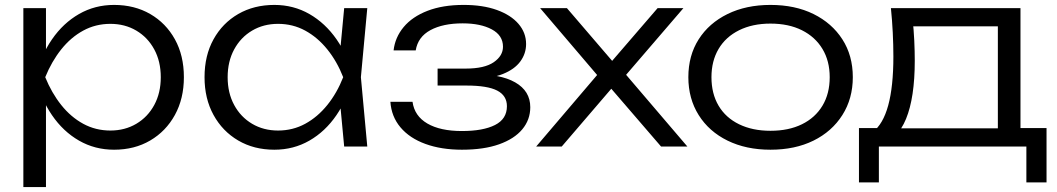

<svg xmlns="http://www.w3.org/2000/svg" viewBox="-20 -596 4298 781"><path d="M75 -563H167V-350L162 -332V-241L167 -212V165H75ZM124 -282Q146 -370 191.5 -436Q237 -502 301.5 -539Q366 -576 444 -576Q527 -576 591 -539Q655 -502 691.5 -436Q728 -370 728 -282Q728 -195 691.5 -128.5Q655 -62 591 -24.5Q527 13 444 13Q366 13 301.5 -24Q237 -61 191.5 -127.5Q146 -194 124 -282ZM634 -282Q634 -346 607.5 -395Q581 -444 534.5 -471.5Q488 -499 429 -499Q369 -499 318.5 -471.5Q268 -444 229 -395Q190 -346 164 -282Q190 -218 229 -169Q268 -120 318.5 -92.5Q369 -65 429 -65Q488 -65 534.5 -92.5Q581 -120 607.5 -169Q634 -218 634 -282Z M1380 0 1360 -213 1385 -282 1360 -350 1380 -563H1474L1448 -282L1474 0ZM1416 -282Q1394 -194 1348.5 -127.5Q1303 -61 1238.5 -24Q1174 13 1096 13Q1013 13 949 -24.5Q885 -62 848.5 -128.5Q812 -195 812 -282Q812 -370 848.5 -436Q885 -502 949 -539Q1013 -576 1096 -576Q1174 -576 1238.5 -539Q1303 -502 1349 -436Q1395 -370 1416 -282ZM906 -282Q906 -218 932.5 -169Q959 -120 1005.5 -92.5Q1052 -65 1111 -65Q1171 -65 1221.5 -92.5Q1272 -120 1311.5 -169Q1351 -218 1376 -282Q1351 -346 1311.5 -395Q1272 -444 1221.5 -471.5Q1171 -499 1111 -499Q1052 -499 1005.5 -471.5Q959 -444 932.5 -395Q906 -346 906 -282Z M1859 13Q1775 13 1710.5 -10.5Q1646 -34 1609 -78Q1572 -122 1568 -182H1658Q1666 -124 1718.5 -93.5Q1771 -63 1859 -63Q1945 -63 1993.5 -87.5Q2042 -112 2042 -164Q2042 -207 2002.5 -227.5Q1963 -248 1877 -248H1760V-317H1874Q1951 -317 1988.5 -343Q2026 -369 2026 -406Q2026 -452 1980.5 -476.5Q1935 -501 1862 -501Q1782 -501 1731 -473.5Q1680 -446 1671 -391H1581Q1587 -444 1622 -486Q1657 -528 1719 -552Q1781 -576 1866 -576Q1944 -576 2001 -555.5Q2058 -535 2089 -499Q2120 -463 2120 -417Q2120 -378 2096.5 -346Q2073 -314 2025.5 -295Q1978 -276 1905 -276V-293Q2014 -296 2075.5 -261Q2137 -226 2137 -160Q2137 -109 2104.5 -70Q2072 -31 2010 -9Q1948 13 1859 13Z M2161 0 2438 -325 2437 -258 2177 -563H2286L2497 -317H2443L2655 -563H2760L2497 -257L2495 -329L2776 0H2669L2439 -267H2494L2265 0Z M3114 13Q3015 13 2939.5 -24Q2864 -61 2822 -128Q2780 -195 2780 -282Q2780 -370 2822 -436Q2864 -502 2939.5 -539Q3015 -576 3114 -576Q3214 -576 3289 -539Q3364 -502 3406.5 -436Q3449 -370 3449 -282Q3449 -195 3406.5 -128Q3364 -61 3289 -24Q3214 13 3114 13ZM3114 -64Q3188 -64 3242 -90.5Q3296 -117 3325.5 -166Q3355 -215 3355 -282Q3355 -348 3325.5 -397Q3296 -446 3242 -473Q3188 -500 3114 -500Q3041 -500 2986.5 -473Q2932 -446 2903 -397Q2874 -348 2874 -282Q2874 -215 2903 -166Q2932 -117 2986.5 -90.5Q3041 -64 3114 -64Z M4237 -75V146H4155V0H3555V146H3474V-75H3597L3624 -74H4065L4092 -75ZM3604 -563H4131V-27H4039V-531L4082 -489H3653L3692 -519Q3697 -474 3699 -430.5Q3701 -387 3701 -349Q3701 -199 3665.5 -112.5Q3630 -26 3568 -26L3530 -59Q3614 -122 3614 -366Q3614 -413 3611.5 -463.5Q3609 -514 3604 -563Z"/></svg>

Font: Unbounded Light
Style: Regular
Weight: 300
Designer: Luke Prowse, Jean-Baptiste Morizot, Fátima Lázaro, Florian Runge
Foundry: NaN
Version: Version 1.700